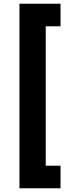

<svg xmlns="http://www.w3.org/2000/svg" viewBox="-20 -852 395 1037"><path d="M85 -832H307V-710H227V43H307V165H85Z"/></svg>

Font: Noto Sans Devanagari UI ExtraCondensed Black
Style: Regular
Weight: 900
Width: 2
Designer: Jelle Bosma - Monotype Design Team
Foundry: Monotype Imaging Inc.
Version: Version 2.003